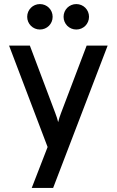

<svg xmlns="http://www.w3.org/2000/svg" viewBox="-20 -737 578 951"><path d="M243.2 193.8H137.2L215.8 -8.8L24.9 -511.2H127.9L253.9 -176.8Q259.3 -162.6 262.2 -153.3Q265.1 -144 268.1 -131.8Q271 -144 273.9 -153.3Q276.9 -162.6 282.2 -176.8L409.2 -511.2H513.2ZM177.7 -590.8Q164.6 -590.8 153.1 -595.7Q141.6 -600.6 133.1 -609.1Q124.5 -617.7 119.6 -629.2Q114.7 -640.6 114.7 -653.8Q114.7 -667 119.6 -678.5Q124.5 -689.9 133.1 -698.5Q141.6 -707 153.1 -711.9Q164.6 -716.8 177.7 -716.8Q190.9 -716.8 202.4 -711.9Q213.9 -707 222.4 -698.5Q231 -689.9 235.8 -678.5Q240.7 -667 240.7 -653.8Q240.7 -640.6 235.8 -629.2Q231 -617.7 222.4 -609.1Q213.9 -600.6 202.4 -595.7Q190.9 -590.8 177.7 -590.8ZM357.9 -590.8Q344.7 -590.8 333.3 -595.7Q321.8 -600.6 313.2 -609.1Q304.7 -617.7 299.8 -629.2Q294.9 -640.6 294.9 -653.8Q294.9 -667 299.8 -678.5Q304.7 -689.9 313.2 -698.5Q321.8 -707 333.3 -711.9Q344.7 -716.8 357.9 -716.8Q371.1 -716.8 382.6 -711.9Q394 -707 402.6 -698.5Q411.1 -689.9 416 -678.5Q420.9 -667 420.9 -653.8Q420.9 -640.6 416 -629.2Q411.1 -617.7 402.6 -609.1Q394 -600.6 382.6 -595.7Q371.1 -590.8 357.9 -590.8Z"/></svg>

Font: Overpass
Style: Regular
Weight: 400
Designer: Delve Withrington
Foundry: Delve Fonts
Version: Version 1.001